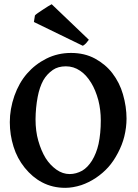

<svg xmlns="http://www.w3.org/2000/svg" viewBox="-20 -883 662 918"><path d="M404.8 -692.9Q403.8 -691.9 398.9 -685.5Q394 -679.2 391.1 -675.8Q382.3 -667 376 -664.1L142.1 -777.8L147 -809.1Q149.9 -813 161.1 -820.8Q164.1 -822.8 168 -825.4Q171.9 -828.1 177 -831.5Q182.1 -835 185.1 -836.9L210 -853Q222.2 -859.9 227.1 -862.8ZM461.9 -307.1Q461.9 -357.9 450.2 -403.8Q437 -452.6 416 -486.8Q392.1 -525.9 362.8 -544.9Q332 -565.9 294.9 -565.9Q257.8 -565.9 232.9 -548.8Q204.1 -528.8 187 -499Q168.9 -465.8 160.2 -419.9Q150.4 -368.2 149.9 -313Q149.9 -255.9 163.1 -210Q177.2 -161.1 198.2 -127Q219.2 -93.8 250 -71.8Q279.8 -50.8 313 -50.8Q343.8 -50.8 373 -66.9Q398.9 -82 419.9 -115.2Q440.9 -149.4 451.2 -194.8Q461.9 -245.1 461.9 -307.1ZM585 -315.9Q585 -273.9 574.2 -230Q564.5 -190.9 543.9 -151.9Q522.9 -111.8 498 -84Q472.2 -55.2 438 -32.2Q404.8 -10.3 369.1 2Q328.1 15.1 292 15.1Q231 15.1 181.2 -11.2Q135.3 -35.2 98.1 -81.1Q62 -126 44.9 -181.2Q26.9 -238.3 26.9 -298.8Q26.9 -361.8 48.8 -424.8Q70.8 -486.8 108.9 -530.8Q147.9 -575.7 201.9 -602.8Q255.9 -629.9 319.8 -629.9Q384.3 -629.9 434.1 -603Q484.9 -575.2 517.1 -533.2Q552.2 -487.3 567.9 -432.1Q585 -373 585 -315.9Z"/></svg>

Font: Gentium Basic
Style: Bold
Weight: 700
Designer: J. Victor Gaultney and Annie Olsen
Foundry: SIL International
Version: Version 1.100